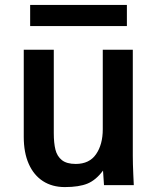

<svg xmlns="http://www.w3.org/2000/svg" viewBox="-20 -752 640 780"><path d="M76.5 -196V-550H198.5V-211Q198.5 -171 205.2 -144Q212 -117 231.5 -101.5Q251 -86 287.5 -86Q343 -86 370.2 -125.5Q397.5 -165 397.5 -227V-550H519.5V-119Q519.5 -87.5 521.5 -43.5Q522.5 -28.5 523.5 0H402.5L398.5 -59Q370 -20.5 335.5 -6.2Q301 8 243.5 8Q192 8 154.5 -16.2Q117 -40.5 96.8 -86.2Q76.5 -132 76.5 -196ZM495.5 -646H102.5V-732H495.5Z"/></svg>

Font: JuliaMono Latin
Style: Bold
Weight: 700
Monospace: yes
Designer: cormullion
Foundry: corm
Version: Version 0.038; ttfautohint (v1.8)